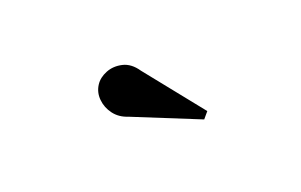

<svg xmlns="http://www.w3.org/2000/svg" viewBox="-37 -1099 573 366"><g transform="rotate(-20 250.0 -915.5)"><path d="M331 -839 196.5 -893.5Q179.5 -899 169.5 -912.2Q159.5 -925.5 158 -941.5Q156.5 -957.5 165 -970.5Q172.5 -982 187.5 -988Q202.5 -994 219.8 -990Q237 -986 249.5 -967.5L342 -852Z"/></g></svg>

Font: Bodoni Moda 11pt SemiBold
Style: Regular
Weight: 600
Designer: Owen Earl
Foundry: indestructible type
Version: Version 2.004